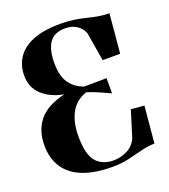

<svg xmlns="http://www.w3.org/2000/svg" viewBox="-139 -853 846 963"><g transform="rotate(-20 284.0 -371.0)"><path d="M295 11Q204 11 140.5 -13.5Q77 -38 44 -86.8Q11 -135.5 11 -208Q11 -286 53.8 -338.8Q96.5 -391.5 192.5 -413.5Q120 -427.5 77.8 -467.5Q35.5 -507.5 35.5 -570.5Q35.5 -621.5 61.5 -663Q87.5 -704.5 144.8 -728.8Q202 -753 295.5 -753Q336.5 -753 368.5 -748Q400.5 -743 428.2 -736Q456 -729 483.8 -723.8Q511.5 -718.5 544.5 -718.5L525.5 -509H432L406.5 -662Q395.5 -690 370.5 -706.8Q345.5 -723.5 309.5 -723.5Q250.5 -723.5 224.8 -686.2Q199 -649 199 -577.5Q199 -509.5 225 -471.5Q251 -433.5 299 -416.5Q328.5 -416.5 359 -416.8Q389.5 -417 419.5 -417.5V-336.5Q384 -352 358.5 -363.8Q333 -375.5 299 -386Q240 -365 213.5 -314.8Q187 -264.5 187 -191Q187 -93 220.5 -55.2Q254 -17.5 313.5 -17.5Q349 -17.5 384.5 -34.5Q420 -51.5 437.5 -90L480.5 -229L551 -223.5L533 -27Q497.5 -26.5 461 -17Q424.5 -7.5 384 1.8Q343.5 11 295 11Z"/></g></svg>

Font: Merriweather 144pt ExtraBold
Style: Regular
Weight: 800
Version: Version 2.100